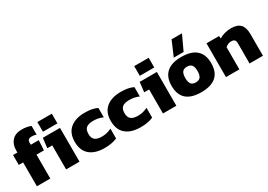

<svg xmlns="http://www.w3.org/2000/svg" viewBox="8 -1525 3262 2333"><g transform="rotate(-30 1639.0 -359.0)"><path d="M66 -335H5V-474H66V-505Q66 -588 113.5 -639Q161 -690 250 -690Q322 -690 377 -667V-545Q346 -556 317 -556Q282 -556 268 -543Q254 -530 254 -501V-474H366L358 -335H254V0H66Z M461 -673H664V-537H461ZM476 -337H407L423 -474H664V0H476Z M1014 -484Q1068 -484 1109.5 -476.5Q1151 -469 1189 -451V-319Q1130 -347 1055 -347Q989 -347 957.5 -322Q926 -297 926 -237Q926 -179 957 -153Q988 -127 1055 -127Q1126 -127 1190 -160V-22Q1119 10 1013 10Q881 10 807.5 -52.5Q734 -115 734 -237Q734 -359 809 -421.5Q884 -484 1014 -484Z M1520 -484Q1574 -484 1615.5 -476.5Q1657 -469 1695 -451V-319Q1636 -347 1561 -347Q1495 -347 1463.5 -322Q1432 -297 1432 -237Q1432 -179 1463 -153Q1494 -127 1561 -127Q1632 -127 1696 -160V-22Q1625 10 1519 10Q1387 10 1313.5 -52.5Q1240 -115 1240 -237Q1240 -359 1315 -421.5Q1390 -484 1520 -484Z M1820 -673H2023V-537H1820ZM1835 -337H1766L1782 -474H2023V0H1835Z M2376 -728H2522L2426 -522H2288ZM2093 -237Q2093 -358 2162 -421Q2231 -484 2370 -484Q2510 -484 2579.5 -421Q2649 -358 2649 -237Q2649 10 2370 10Q2093 10 2093 -237ZM2457 -237Q2457 -294 2436.5 -320.5Q2416 -347 2370 -347Q2325 -347 2305 -320.5Q2285 -294 2285 -237Q2285 -179 2305 -153Q2325 -127 2370 -127Q2416 -127 2436.5 -153Q2457 -179 2457 -237Z M2719 -474H2895L2900 -438Q2929 -458 2974 -471Q3019 -484 3067 -484Q3156 -484 3197 -440Q3238 -396 3238 -304V0H3050V-285Q3050 -317 3035.5 -331Q3021 -345 2987 -345Q2966 -345 2944 -335.5Q2922 -326 2907 -311V0H2719Z"/></g></svg>

Font: Kanit Bold
Style: Regular
Weight: 700
Designer: Katatrad Team
Foundry: CadsonDemak
Version: Version 1.000